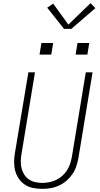

<svg xmlns="http://www.w3.org/2000/svg" viewBox="-20 -1196 640 1224"><path d="M250 8Q220 8 191.5 2.5Q163 -3 140 -18Q117 -33 101 -55.5Q85 -78 77.5 -105Q70 -132 70 -161.5Q70 -191 75 -220L161 -735H203L117 -214Q113 -191 112.5 -167.5Q112 -144 117.5 -122.5Q123 -101 135 -82.5Q147 -64 164.5 -52Q182 -40 204.5 -35Q227 -30 250 -30Q272 -30 294.5 -34.5Q317 -39 338 -49Q359 -59 377 -75Q395 -91 407.5 -110.5Q420 -130 427 -152Q434 -174 438 -195L527 -735H570L480 -189Q475 -163 466.5 -136.5Q458 -110 442 -86.5Q426 -63 404 -44Q382 -25 356 -13Q330 -1 303 3.5Q276 8 250 8ZM462 -848 474 -922H549L537 -848ZM232 -848 244 -922H319L307 -848ZM388 -1012 281 -1147 319 -1173 416 -1039 557 -1176 588 -1144 435 -1012Z"/></svg>

Font: Iosevka SS04 XLt Ex
Style: Italic
Weight: 200
Width: 7
Italic angle: -9°
Monospace: yes
Designer: Belleve Invis
Foundry: Belleve Invis
Version: Version 19.0.0; ttfautohint (v1.8.4)